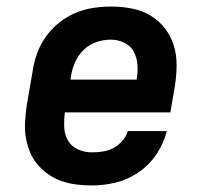

<svg xmlns="http://www.w3.org/2000/svg" viewBox="-20 -558 640 586"><path d="M260 8Q236 8 212.5 5Q189 2 167.5 -5.5Q146 -13 127.5 -26Q109 -39 94.5 -56Q80 -73 71.5 -94Q63 -115 59 -138Q55 -161 56.5 -185Q58 -209 61 -233L80 -343Q84 -370 94 -397Q104 -424 121 -447.5Q138 -471 161.5 -489.5Q185 -508 211.5 -519Q238 -530 265.5 -534Q293 -538 320 -538Q352 -538 382.5 -532Q413 -526 438.5 -511Q464 -496 482.5 -472.5Q501 -449 510 -420.5Q519 -392 519 -360.5Q519 -329 514 -297L500 -215H178Q175 -192 176 -169.5Q177 -147 187.5 -129Q198 -111 218 -102Q238 -93 260 -93Q277 -93 293.5 -95.5Q310 -98 325.5 -106Q341 -114 353 -127.5Q365 -141 370 -158H489Q480 -121 458 -88Q436 -55 403.5 -32.5Q371 -10 334 -1Q297 8 260 8ZM195 -315H397Q401 -338 399.5 -360Q398 -382 388.5 -400Q379 -418 359.5 -427.5Q340 -437 318 -437Q296 -437 274 -429.5Q252 -422 235.5 -406Q219 -390 209.5 -369Q200 -348 197 -327Z"/></svg>

Font: Iosevka Curly Slab ExObl
Style: Bold
Weight: 700
Width: 7
Italic angle: -9°
Monospace: yes
Designer: Belleve Invis
Foundry: Belleve Invis
Version: Version 11.0.0; ttfautohint (v1.8.3)